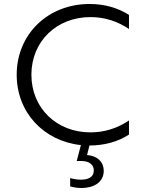

<svg xmlns="http://www.w3.org/2000/svg" viewBox="-20 -726 720 966"><path d="M430 6C504 6 572 -12 629 -49V-120C573 -82 508 -60 435 -60C265 -60 138 -182 138 -350C138 -518 265 -640 435 -640C508 -640 573 -618 629 -580V-651C574 -686 506 -706 431 -706C221 -706 64 -554 64 -350C64 -160 200 -16 387 4L366 84H389C431 84 452 104 452 132C452 166 422 178 388 178C370 178 350 175 333 170V212C352 217 371 220 390 220C449 220 502 193 502 133C502 90 471 58 418 54Z"/></svg>

Font: Chess Sans
Style: Regular
Weight: 400
Designer: Wolf Bōese
Foundry: Wolf Bōese
Version: Version 7.223;Glyphs 3.3 (3306)